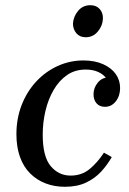

<svg xmlns="http://www.w3.org/2000/svg" viewBox="-20 -707 495 737"><path d="M229 10Q189 10 155 -3Q121 -16 95.5 -41.5Q70 -67 56.5 -105Q43 -143 43 -192Q43 -252 63 -303.5Q83 -355 118.5 -393.5Q154 -432 201 -453.5Q248 -475 300 -475Q344 -475 376 -460.5Q408 -446 424.5 -422.5Q441 -399 441 -369Q441 -339 424.5 -318Q408 -297 383 -297Q362 -297 350.5 -310.5Q339 -324 339 -345Q339 -370 355.5 -390Q372 -410 398 -410Q419 -410 426 -397.5Q433 -385 433 -370L402 -363Q402 -387 390 -404Q378 -421 357.5 -430.5Q337 -440 309 -440Q268 -440 237.5 -419Q207 -398 186 -362Q165 -326 154.5 -281.5Q144 -237 144 -190Q144 -106 174.5 -69.5Q205 -33 251 -33Q294 -33 324.5 -58.5Q355 -84 379 -121L409 -104Q392 -74 368 -48Q344 -22 310 -6Q276 10 229 10ZM309 -564Q286 -564 273 -579.5Q260 -595 260 -617Q262 -644 280 -665.5Q298 -687 327 -687Q350 -687 363 -672Q376 -657 375 -635Q374 -608 355.5 -586Q337 -564 309 -564Z"/></svg>

Font: Brygada 1918 Medium
Style: Italic
Weight: 500
Italic angle: -8°
Designer: Mateusz Machalski | Borys Kosmynka | Przemek Hoffer
Foundry: NIEPODLEGLA 2018
Version: Version 3.006